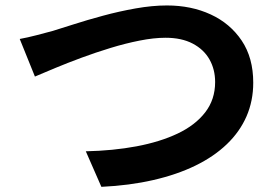

<svg xmlns="http://www.w3.org/2000/svg" viewBox="-20 -694 1040 718"><path d="M53.8 -548.3Q81.6 -553.3 115.7 -562.1Q149.9 -570.9 177.3 -578.4Q206.1 -587 255.4 -603Q304.7 -618.9 364.7 -635.1Q424.6 -651.4 487.1 -662.5Q549.5 -673.6 604.3 -673.6Q695.1 -673.6 767.9 -640Q840.7 -606.4 883.9 -542.1Q927 -477.8 927 -384.9Q927 -316.7 901.9 -259Q876.8 -201.3 828.5 -155Q780.3 -108.6 711 -74.8Q641.8 -41 553.2 -20.7Q464.6 -0.3 359.1 4.7L300.9 -128.2Q402.9 -130.4 490.5 -146.8Q578.2 -163.3 644.2 -194.5Q710.2 -225.8 747.3 -273.8Q784.5 -321.8 784.5 -387.2Q784.5 -434.3 763.4 -471.7Q742.3 -509 700.8 -530.9Q659.2 -552.8 599.1 -552.8Q555.2 -552.8 502.1 -542.2Q448.9 -531.7 393.4 -514.7Q338 -497.8 285 -478.2Q232.1 -458.6 187.1 -439.9Q142.2 -421.3 110.6 -407.7Z"/></svg>

Font: Noto Sans TC Thin
Style: Regular
Weight: 100
Designer: Ryoko NISHIZUKA 西塚涼子 (kana, bopomofo & ideographs); Paul D. Hunt (Latin, Greek & Cyrillic); Sandoll Communications 산돌커뮤니
Foundry: Adobe
Version: Version 2.004-H2;hotconv 1.0.118;makeotfexe 2.5.65603